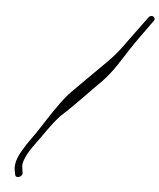

<svg xmlns="http://www.w3.org/2000/svg" viewBox="-58 -799 799 964"><g transform="rotate(5 341.5 -317.0)"><path d="M50 85 54 105C57 125 94 114 90 91L87 71C85 60 84 49 88 37C99 1 121 -32 143 -61C178 -107 205 -155 256 -210C325 -272 386 -340 450 -403C506 -462 537 -520 573 -574C602 -618 633 -660 661 -699L679 -724C694 -744 664 -760 651 -739C632 -712 611 -686 592 -659C557 -613 524 -559 470 -505C410 -444 345 -382 284 -319C234 -260 193 -193 159 -141C131 -97 102 -63 78 -20C57 15 43 51 50 85Z"/></g></svg>

Font: Stray Cat
Style: UltExtObl
Weight: 400
Version: Version 1.0